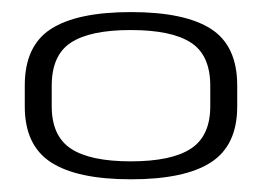

<svg xmlns="http://www.w3.org/2000/svg" viewBox="-20 -702 426 310"><path d="M191.5 -412.5Q278.5 -412.5 320.8 -440Q363 -467.5 363 -530V-564Q363 -628 320.8 -655.2Q278.5 -682.5 191.5 -682.5Q104.5 -682.5 62.2 -655.2Q20 -628 20 -564V-530Q20 -467.5 62.2 -440Q104.5 -412.5 191.5 -412.5ZM191 -441.5Q125.5 -441.5 94.5 -462Q63.5 -482.5 63.5 -530.5V-563.5Q63.5 -613 94.5 -633.2Q125.5 -653.5 191 -653.5Q257 -653.5 288.2 -633.2Q319.5 -613 319.5 -563.5V-530.5Q319.5 -482.5 288.2 -462Q257 -441.5 191 -441.5Z"/></svg>

Font: Anybody SemiExpanded Light
Style: Regular
Weight: 300
Width: 6
Version: Version 1.113;gftools[0.9.25]